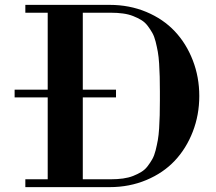

<svg xmlns="http://www.w3.org/2000/svg" viewBox="-20 -768 888 788"><path d="M84 0V-32.2H175.8V-368.2H40V-399.9H175.8V-715.8H84V-748H430.2Q511.2 -748 580.6 -719Q649.9 -689.9 697.3 -639.6Q744.6 -589.4 771.2 -520.5Q797.9 -451.7 797.9 -374Q797.9 -296.4 771.2 -227.5Q744.6 -158.7 697.3 -108.4Q649.9 -58.1 580.6 -29.1Q511.2 0 430.2 0ZM319.8 -32.2H434.1Q461.9 -32.2 484.9 -35.4Q507.8 -38.6 526.4 -45.9Q544.9 -53.2 559.8 -62.3Q574.7 -71.3 585.7 -85.7Q596.7 -100.1 605 -114.7Q613.3 -129.4 618.7 -150.9Q624 -172.4 627.7 -192.6Q631.3 -212.9 633.1 -241Q634.8 -269 635.5 -294.7Q636.2 -320.3 636.2 -355V-393.1Q636.2 -427.7 635.5 -453.4Q634.8 -479 633.1 -507.1Q631.3 -535.2 627.7 -555.4Q624 -575.7 618.7 -597.2Q613.3 -618.7 605 -633.3Q596.7 -647.9 585.7 -662.4Q574.7 -676.8 559.8 -685.8Q544.9 -694.8 526.4 -702.1Q507.8 -709.5 484.9 -712.6Q461.9 -715.8 434.1 -715.8H319.8V-399.9H456.1V-368.2H319.8Z"/></svg>

Font: Fin Serif Display
Style: Italic
Weight: 400
Designer: J. Blake Harris
Version: Version 1.006;FEAKit 1.0